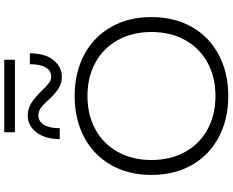

<svg xmlns="http://www.w3.org/2000/svg" viewBox="-115 -965 1090 900"><g transform="rotate(-90 430.0 -515.0)"><path d="M60 -350Q60 -457 106 -538.5Q152 -620 236 -665Q320 -710 430 -710Q540 -710 624 -665Q708 -620 754 -538.5Q800 -457 800 -350Q800 -243 754 -161.5Q708 -80 624 -35Q540 10 430 10Q320 10 236 -35Q152 -80 106 -161.5Q60 -243 60 -350ZM730 -350Q730 -439 692.5 -507Q655 -575 587 -612.5Q519 -650 430 -650Q341 -650 273 -612.5Q205 -575 167.5 -507Q130 -439 130 -350Q130 -261 167.5 -193Q205 -125 273 -87.5Q341 -50 430 -50Q519 -50 587 -87.5Q655 -125 692.5 -193Q730 -261 730 -350ZM519 -770Q491 -770 466 -785Q441 -800 404 -841Q386 -861 371 -870.5Q356 -880 339 -880Q311 -880 295 -854Q279 -828 279 -780H228Q228 -848 259.5 -889Q291 -930 339 -930Q369 -930 395.5 -914Q422 -898 455 -864Q478 -840 491.5 -830Q505 -820 520 -820Q549 -820 564 -846Q579 -872 579 -920H630Q630 -848 598 -809Q566 -770 519 -770ZM260 -1040H600V-990H260Z"/></g></svg>

Font: Goli Light
Style: Regular
Weight: 300
Designer: jaikishan Patel
Foundry: MagicType
Version: Version 1.000